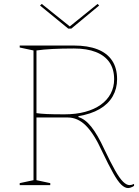

<svg xmlns="http://www.w3.org/2000/svg" viewBox="-20 -939 705 974"><path d="M630 15Q613 15 595 -2.5Q577 -20 554 -61Q531 -102 498 -171Q457 -261 415.5 -302Q374 -343 324 -343H165V-25L235 -10V0H80V-10L150 -25V-683L80 -698V-708H355Q425 -708 474 -689Q523 -670 548.5 -632Q574 -594 574 -537Q574 -489 551.5 -450Q529 -411 485 -385.5Q441 -360 378 -350V-345Q395 -340 411 -328Q427 -316 443 -296Q459 -276 475.5 -247.5Q492 -219 510 -180Q542 -113 564.5 -73.5Q587 -34 604.5 -17Q622 0 637 0Q648 0 660 -6V4Q656 7 650.5 9.5Q645 12 640 13.5Q635 15 630 15ZM307 -359Q365 -359 411.5 -371.5Q458 -384 491 -407.5Q524 -431 541.5 -464Q559 -497 559 -537Q559 -588 535.5 -622.5Q512 -657 466.5 -675Q421 -693 355 -693Q293 -693 246 -690.5Q199 -688 165 -683V-365Q186 -362 217 -360.5Q248 -359 307 -359ZM475 -919 483 -911 342 -794H326L183 -911L192 -919L334 -805Z"/></svg>

Font: Kalnia Thin
Style: Regular
Weight: 250
Designer: Frida Medrano
Foundry: Frida Medrano
Version: Version 1.105